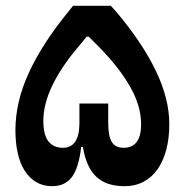

<svg xmlns="http://www.w3.org/2000/svg" viewBox="-20 -629 635 660"><path d="M159 11Q128 11 104.5 -3Q81 -17 65 -42Q49 -67 41 -102.5Q33 -138 33 -181Q33 -278 78.5 -377.5Q124 -477 211 -584L231 -609H361L380 -588Q468 -484 515 -387Q562 -290 562 -202Q562 -155 552 -116Q542 -77 522.5 -48.5Q503 -20 474 -4.5Q445 11 408 11Q345 11 310.5 -22Q276 -55 265 -124H259Q251 -53 227.5 -21Q204 11 159 11ZM196 -121Q253 -121 253 -206V-273H352V-206Q352 -162 364 -141.5Q376 -121 405 -121Q434 -121 449.5 -140.5Q465 -160 465 -202Q465 -265 427 -331.5Q389 -398 318 -470L285 -503H278L250 -469Q191 -400 160 -335.5Q129 -271 129 -214Q129 -165 146.5 -143Q164 -121 196 -121Z"/></svg>

Font: IBM Plex Arabic SemiBold
Style: Regular
Weight: 600
Designer: Mike Abbink, Paul van der Laan, Pieter van Rosmalen, Wael Morcos, Khajak Apelian
Foundry: Bold Monday
Version: Version 1.0